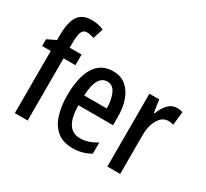

<svg xmlns="http://www.w3.org/2000/svg" viewBox="-153 -994 1320 1233"><g transform="rotate(30 507.0 -377.5)"><path d="M256 -461H168V0H73V-461H9V-511L73 -542V-576Q73 -671 102.5 -718Q132 -765 204 -765Q229 -765 250 -760.5Q271 -756 293 -747L269 -671Q254 -675 241.5 -678Q229 -681 216 -681Q189 -681 179 -657.5Q169 -634 168 -577V-540H256Z M487 -549Q544 -549 582 -517.5Q620 -486 639 -432Q658 -378 658 -309V-248H401Q403 -69 514 -69Q545 -69 575 -78.5Q605 -88 637 -108V-25Q578 10 505 10Q434 10 390.5 -25.5Q347 -61 327 -123.5Q307 -186 307 -266Q307 -404 352.5 -476.5Q398 -549 487 -549ZM487 -473Q449 -473 427 -436.5Q405 -400 402 -321H569Q569 -384 549 -428.5Q529 -473 487 -473Z M960 -550Q969 -550 979.5 -548.5Q990 -547 1002 -544L991 -444Q983 -447 973.5 -448.5Q964 -450 955 -450Q908 -450 880.5 -402Q853 -354 854 -280V0H759V-540H832L845 -448H851Q868 -493 895 -521.5Q922 -550 960 -550Z"/></g></svg>

Font: Noto Sans Gurmukhi ExtraCondensed Medium
Style: Regular
Weight: 500
Width: 2
Designer: Jelle Bosma - Monotype Design Team
Foundry: Monotype Imaging Inc.
Version: Version 2.004; ttfautohint (v1.8.4.7-5d5b)